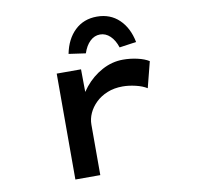

<svg xmlns="http://www.w3.org/2000/svg" viewBox="-84 -854 964 941"><g transform="rotate(-10 398.0 -384.0)"><path d="M216 0V-527H337L339 -333L302 -337Q319 -393 356 -438.5Q393 -484 443 -511Q493 -538 547 -538Q584 -538 619 -530Q654 -522 676 -508L643 -379Q621 -393 587 -401Q553 -409 523 -409Q480 -409 446 -395Q412 -381 388.5 -358Q365 -335 352.5 -307.5Q340 -280 340 -251V0ZM374 -600 290 -612Q304 -684 348 -726Q392 -768 458 -768Q524 -768 568 -726Q612 -684 626 -612L542 -600Q530 -637 508 -658Q486 -679 458 -679Q430 -679 408 -658Q386 -637 374 -600Z"/></g></svg>

Font: Lexend Zetta Medium
Style: Regular
Weight: 500
Designer: Bonnie Shaver-Troup, Thomas Jockin
Foundry: Lexend
Version: Version 1.007